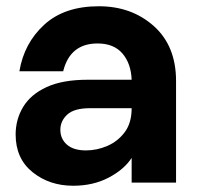

<svg xmlns="http://www.w3.org/2000/svg" viewBox="-20 -584 643 614"><path d="M214 10Q138 10 84 -33.5Q30 -77 30 -154Q30 -202 54 -242Q78 -282 129 -305.5Q180 -329 260 -329H401Q399 -381 371.5 -413Q344 -445 292 -445Q204 -445 182 -356H42Q57 -446 121.5 -505Q186 -564 296 -564Q401 -564 472 -500.5Q543 -437 543 -325V0H401V-79Q377 -42 327.5 -16Q278 10 214 10ZM255 -103Q290 -103 323.5 -117.5Q357 -132 379 -161.5Q401 -191 401 -238H268Q217 -238 195 -217.5Q173 -197 173 -169Q173 -140 194 -121.5Q215 -103 255 -103Z"/></svg>

Font: Ulagadi Sans SemiBold
Style: Regular
Weight: 600
Designer: Ninad Kale (Devanagari), Jonny Pinhorn (Latin)
Foundry: Indian Type Foundry
Version: Version 3.01;March 29, 2020;FontCreator 12.0.0.2522 64-bit; 